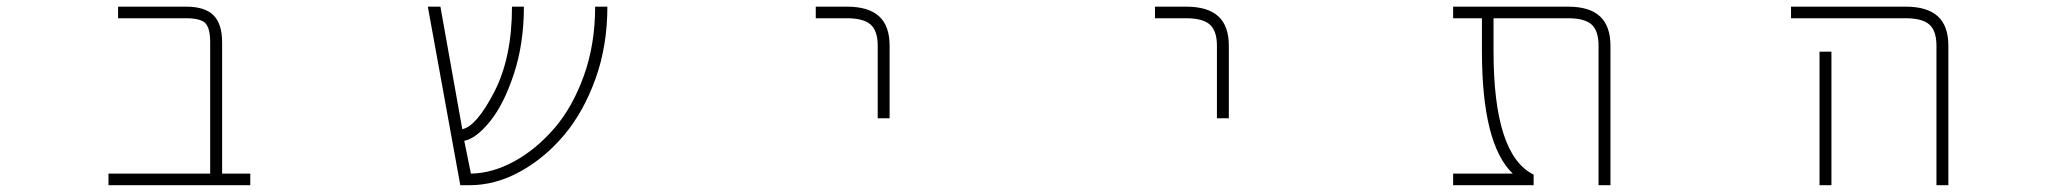

<svg xmlns="http://www.w3.org/2000/svg" viewBox="-20 -544 6040 566"><path d="M599.6 -418.9Q599.6 -460.9 585.4 -475.6Q571.3 -490.2 528.3 -490.2H328.1V-524.4H528.3Q584 -524.4 609.4 -499Q634.8 -473.6 634.8 -418.9V-32.2H717.8V2H299.8V-32.2H599.6Z M1770.5 -524.4Q1770.5 -409.2 1735.4 -311.5Q1700.2 -213.9 1643.1 -146Q1585.9 -78.1 1513.2 -38.1Q1440.4 2 1364.3 2H1336.9L1241.2 -524.4H1278.3L1342.8 -163.1Q1384.8 -171.9 1437 -272.9Q1489.3 -374 1489.3 -524.4H1524.4Q1524.4 -416 1495.1 -326.7Q1465.8 -237.3 1424.8 -186.5Q1383.8 -135.7 1348.6 -128.9L1368.2 -32.2Q1431.6 -33.2 1496.1 -68.4Q1561.5 -104.5 1614.7 -166.5Q1668 -228.5 1701.2 -320.8Q1734.4 -413.1 1734.4 -524.4Z M2476.6 -490.2H2384.8V-524.4H2476.6Q2540 -524.4 2571.3 -496.1Q2602.5 -467.8 2602.5 -409.2V-195.3H2567.4V-409.2Q2567.4 -453.1 2546.4 -471.7Q2525.4 -490.2 2476.6 -490.2Z M3476.6 -490.2H3384.8V-524.4H3476.6Q3540 -524.4 3571.3 -496.1Q3602.5 -467.8 3602.5 -409.2V-195.3H3567.4V-409.2Q3567.4 -453.1 3546.4 -471.7Q3525.4 -490.2 3476.6 -490.2Z M4439.5 -32.2Q4348.6 -119.1 4348.6 -393.6V-490.2H4263.7V-524.4H4602.5Q4666 -524.4 4696.8 -495.6Q4727.5 -466.8 4727.5 -409.2V2H4692.4V-409.2Q4692.4 -453.1 4671.9 -471.7Q4651.4 -490.2 4602.5 -490.2H4382.8V-393.6Q4382.8 -86.9 4501 -29.3V2H4263.7V-32.2Z M5597.7 -490.2H5259.8V-524.4H5597.7Q5661.1 -524.4 5692.4 -496.1Q5723.6 -467.8 5723.6 -409.2V2H5688.5V-409.2Q5688.5 -453.1 5667.5 -471.7Q5646.5 -490.2 5597.7 -490.2ZM5343.8 -391.6H5378.9V-24.4V2H5343.8V-24.4Z"/></svg>

Font: Gen Shin Gothic Monospace ExtraLight
Style: Regular
Weight: 200
Designer: [Source Han Sans]
Ryoko NISHIZUKA  (kana & ideographs); Paul D. Hunt (Latin, Greek & Cyrillic); Wenlong ZHANG  (bopomofo
Version: Version 1.002.20150607